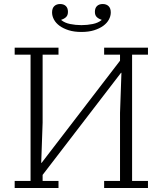

<svg xmlns="http://www.w3.org/2000/svg" viewBox="-20 -935 809 955"><path d="M53 -35H132V-663H53V-698H271V-663H192V-325L185 -125H187L577 -633V-663H498V-698H716V-663H637V-35H716V0H498V-35H577V-373L584 -573H582L192 -65V-35H271V0H53ZM385 -776Q349 -776 322 -784.5Q295 -793 276.5 -806.5Q258 -820 248.5 -837.5Q239 -855 239 -873Q239 -894 250 -904.5Q261 -915 279 -915Q297 -915 307.5 -905Q318 -895 318 -876Q318 -859 308.5 -850Q299 -841 285 -837V-835Q302 -821 329 -815.5Q356 -810 385 -810Q414 -810 441 -815.5Q468 -821 485 -835V-837Q471 -841 461.5 -850Q452 -859 452 -876Q452 -895 462.5 -905Q473 -915 491 -915Q509 -915 520 -904.5Q531 -894 531 -873Q531 -855 521.5 -837.5Q512 -820 493.5 -806.5Q475 -793 448 -784.5Q421 -776 385 -776Z"/></svg>

Font: IBM Plex Serif Light
Style: Regular
Weight: 300
Designer: Mike Abbink, Paul van der Laan, Pieter van Rosmalen
Foundry: Bold Monday
Version: Version 3.001